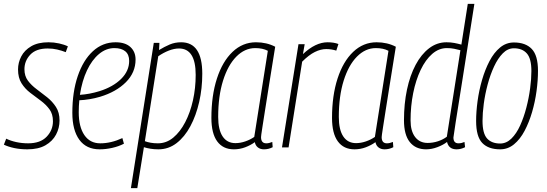

<svg xmlns="http://www.w3.org/2000/svg" viewBox="-31 -760 2821 990"><path d="M-11 -14 1 -45Q23 -34 52.5 -27.5Q82 -21 114 -21Q177 -21 209.5 -55Q242 -89 242 -135Q242 -172 224 -196.5Q206 -221 179 -241Q152 -261 125 -281.5Q98 -302 80 -330.5Q62 -359 62 -402Q62 -437 78.5 -469Q95 -501 130 -521.5Q165 -542 219 -542Q247 -542 274 -536Q301 -530 319 -521L308 -491Q288 -499 264.5 -504.5Q241 -510 215 -510Q155 -510 125 -478Q95 -446 95 -403Q95 -368 113 -344Q131 -320 158 -300Q185 -280 212 -258.5Q239 -237 257.5 -208.5Q276 -180 276 -139Q276 -100 258 -66Q240 -32 203.5 -11Q167 10 110 10Q74 10 43 3.5Q12 -3 -11 -14Z M608 -19Q581 -5 547.5 2.5Q514 10 483 10Q414 10 378 -39.5Q342 -89 342 -178Q342 -286 370 -368Q398 -450 448 -496Q498 -542 565 -542Q615 -542 641.5 -517.5Q668 -493 668 -453Q668 -386 618 -336Q568 -286 485 -261Q458 -253 430.5 -248.5Q403 -244 378 -243Q375 -213 375 -181Q375 -106 404 -63.5Q433 -21 486 -21Q542 -21 600 -48ZM559 -512Q516 -512 479.5 -481.5Q443 -451 417.5 -397Q392 -343 381 -271Q430 -274 482 -290Q552 -312 593.5 -353Q635 -394 635 -446Q635 -479 615 -495.5Q595 -512 559 -512Z M644 210 762 -539H791L789 -502Q817 -519 844 -530.5Q871 -542 903 -542Q1012 -542 1012 -380Q1012 -304 996 -234Q980 -164 950.5 -109Q921 -54 879.5 -22Q838 10 786 10Q764 10 745.5 7Q727 4 711 -1L677 210ZM783 -21Q827 -21 862.5 -50.5Q898 -80 924 -130Q950 -180 964 -243Q978 -306 978 -374Q978 -510 892 -510Q867 -510 839 -499Q811 -488 785 -470L716 -32Q729 -27 746 -24Q763 -21 783 -21Z M1330 10Q1311 10 1298.5 0Q1286 -10 1283 -27Q1261 -11 1233 -0.5Q1205 10 1175 10Q1119 10 1089 -31Q1059 -72 1059 -152Q1059 -267 1087.5 -355Q1116 -443 1168 -492.5Q1220 -542 1289 -542Q1344 -542 1388 -519Q1369 -401 1356 -320Q1343 -239 1335 -187.5Q1327 -136 1322.5 -107.5Q1318 -79 1316.5 -67.5Q1315 -56 1315 -53Q1315 -21 1342 -21Q1356 -21 1373 -28L1375 -1Q1354 10 1330 10ZM1280 -54 1350 -498Q1324 -512 1285 -512Q1231 -512 1187.5 -468Q1144 -424 1119 -344Q1094 -264 1094 -157Q1094 -91 1117 -56.5Q1140 -22 1183 -22Q1208 -22 1234 -31Q1260 -40 1280 -54Z M1540 -532 1531 -481Q1596 -542 1658 -542Q1691 -542 1714 -533L1703 -499Q1678 -507 1651 -507Q1623 -507 1592.5 -492Q1562 -477 1527 -442L1457 0H1423L1508 -532Z M1952 10Q1933 10 1920.5 0Q1908 -10 1905 -27Q1883 -11 1855 -0.5Q1827 10 1797 10Q1741 10 1711 -31Q1681 -72 1681 -152Q1681 -267 1709.5 -355Q1738 -443 1790 -492.5Q1842 -542 1911 -542Q1966 -542 2010 -519Q1991 -401 1978 -320Q1965 -239 1957 -187.5Q1949 -136 1944.5 -107.5Q1940 -79 1938.5 -67.5Q1937 -56 1937 -53Q1937 -21 1964 -21Q1978 -21 1995 -28L1997 -1Q1976 10 1952 10ZM1902 -54 1972 -498Q1946 -512 1907 -512Q1853 -512 1809.5 -468Q1766 -424 1741 -344Q1716 -264 1716 -157Q1716 -91 1739 -56.5Q1762 -22 1805 -22Q1830 -22 1856 -31Q1882 -40 1902 -54Z M2323 10Q2283 10 2274 -28Q2255 -13 2225 -1.5Q2195 10 2166 10Q2112 10 2082 -27.5Q2052 -65 2052 -140Q2052 -225 2067.5 -298Q2083 -371 2112 -425.5Q2141 -480 2181.5 -511Q2222 -542 2271 -542Q2293 -542 2311.5 -538.5Q2330 -535 2348 -530L2381 -740H2415Q2378 -503 2354 -352.5Q2330 -202 2318.5 -129Q2307 -56 2307 -51Q2307 -21 2333 -21Q2342 -21 2349.5 -23Q2357 -25 2364 -28L2367 -1Q2346 10 2323 10ZM2174 -23Q2201 -23 2227 -31.5Q2253 -40 2273 -55L2343 -501Q2327 -505 2311 -508.5Q2295 -512 2273 -512Q2232 -512 2197.5 -482Q2163 -452 2138 -399.5Q2113 -347 2099.5 -280Q2086 -213 2086 -139Q2086 -84 2109.5 -53.5Q2133 -23 2174 -23Z M2548 10Q2487 10 2455.5 -23Q2424 -56 2424 -136Q2424 -184 2431.5 -239Q2439 -294 2454.5 -347.5Q2470 -401 2493 -445Q2516 -489 2547.5 -515Q2579 -541 2619 -541Q2679 -541 2711 -507.5Q2743 -474 2743 -395Q2743 -346 2735.5 -290.5Q2728 -235 2712.5 -182Q2697 -129 2674 -85.5Q2651 -42 2619.5 -16Q2588 10 2548 10ZM2548 -20Q2580 -20 2606 -45.5Q2632 -71 2651 -113Q2670 -155 2683 -205Q2696 -255 2702.5 -304.5Q2709 -354 2709 -394Q2709 -458 2685.5 -484.5Q2662 -511 2619 -511Q2587 -511 2561.5 -485Q2536 -459 2516.5 -417Q2497 -375 2483.5 -324.5Q2470 -274 2463.5 -225Q2457 -176 2457 -137Q2457 -72 2480.5 -46Q2504 -20 2548 -20Z"/></svg>

Font: Georama SemiCondensed ExtraLight
Style: Italic
Weight: 200
Width: 4
Italic angle: -9°
Designer: Jean-Baptiste Levee
Foundry: Production Type
Version: Version 1.000